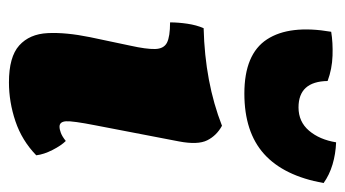

<svg xmlns="http://www.w3.org/2000/svg" viewBox="-191 -571 771 429"><g transform="rotate(90 194.5 -356.5)"><path d="M164 9Q107 9 81.5 -14Q56 -37 54 -77.5Q52 -118 63 -172L82 -262Q90 -298 89.5 -317.5Q89 -337 75.5 -344Q62 -351 30 -351Q30 -369 33 -389.5Q36 -410 43 -426Q164 -429 261 -467Q283 -455 293.5 -434Q304 -413 296 -371L260 -184Q250 -133 251 -118.5Q252 -104 263 -104Q269 -104 277 -107Q285 -110 295 -118Q305 -108 315 -88.5Q325 -69 327 -52Q294 -20 251 -5.5Q208 9 164 9ZM189 -517Q101 -517 68 -567.5Q35 -618 51 -711Q75 -715 104.5 -714Q134 -713 161 -703Q162 -638 220 -638Q252 -638 272 -661.5Q292 -685 298 -722Q324 -721 347.5 -714Q371 -707 389 -694Q373 -605 324 -561Q275 -517 189 -517Z"/></g></svg>

Font: Vollkorn Black
Style: Italic
Weight: 900
Italic angle: -11°
Designer: Friedrich Althausen
Foundry: Friedrich Althausen
Version: Version 5.000; ttfautohint (v1.8.3)